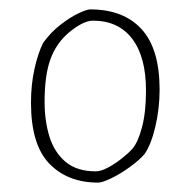

<svg xmlns="http://www.w3.org/2000/svg" viewBox="-20 -706 406 409"><path d="M189 -317Q124 -317 85 -357.5Q46 -398 46 -487Q46 -526 53.5 -559.5Q61 -593 72 -615Q88 -637 108.5 -653Q129 -669 147 -677.5Q165 -686 172 -686Q243 -686 281.5 -644Q320 -602 320 -515Q320 -475 311 -436.5Q302 -398 288 -378Q277 -365 257 -350.5Q237 -336 217.5 -326.5Q198 -317 189 -317ZM184 -341Q195 -341 210 -349Q225 -357 239.5 -368.5Q254 -380 262 -389Q274 -403 282.5 -435Q291 -467 291 -513Q291 -585 261.5 -623.5Q232 -662 178 -662Q157 -662 126 -636Q100 -614 87.5 -580Q75 -546 75 -489Q75 -448 85.5 -414.5Q96 -381 120 -361Q144 -341 184 -341Z"/></svg>

Font: Grenze Gotisch Thin
Style: Regular
Weight: 100
Designer: Renata Polastri
Foundry: Omnibus-Type
Version: Version 1.001